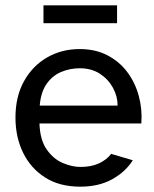

<svg xmlns="http://www.w3.org/2000/svg" viewBox="-20 -688 579 720"><path d="M281 12Q203 12 149 -22.5Q95 -57 66.5 -115.5Q38 -174 38 -247Q38 -326 70 -383.5Q102 -441 156.5 -472.5Q211 -504 279 -504Q338 -504 383 -480.5Q428 -457 457.5 -417.5Q487 -378 500.5 -328Q514 -278 510 -225H128Q130 -163 155.5 -127Q181 -91 216 -76.5Q251 -62 281 -62Q323 -62 351.5 -75.5Q380 -89 397 -111L478 -87Q451 -44 401 -16Q351 12 281 12ZM129 -292H421Q421 -327 403.5 -359Q386 -391 354.5 -411.5Q323 -432 279 -432Q242 -432 209 -418Q176 -404 154.5 -373Q133 -342 129 -292ZM143 -601V-668H419V-601Z"/></svg>

Font: Atkinson Hyperlegible
Style: Regular
Weight: 400
Designer: Elliott Scott, Megan Eiswerth, Linus Boman, Theodore Petrosky
Foundry: Braille Institute
Version: Version 1.006; ttfautohint (v1.8.3)